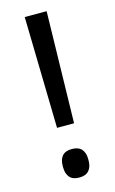

<svg xmlns="http://www.w3.org/2000/svg" viewBox="-105 -682 441 736"><g transform="rotate(-15 116.0 -314.5)"><path d="M149.6 -196.7H82L72.3 -639H159.2ZM115.7 9.5Q89.9 9.5 77.5 -4.8Q65.2 -19.1 65.2 -44.9V-49.9Q65.2 -75.6 77.5 -89.7Q89.9 -103.7 115.7 -103.7Q141.3 -103.7 153.9 -89.7Q166.5 -75.6 166.5 -49.9V-44.9Q166.5 -19.1 153.9 -4.8Q141.3 9.5 115.7 9.5Z"/></g></svg>

Font: Anek Bangla Medium
Style: Regular
Weight: 500
Designer: Sulekha Rajkumar (Bangla), Yesha Goshar (Latin)
Foundry: Ek Type
Version: Version 1.003